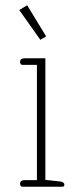

<svg xmlns="http://www.w3.org/2000/svg" viewBox="-20 -708 293 728"><path d="M53 -670 83 -688 155 -570 133 -557ZM56 -11Q56 -25 74 -25H120V-462H65Q61 -462 58.5 -465Q56 -468 56 -473Q56 -487 74 -487H152V-26L207 -20Q224 -18 224 -8Q224 0 217 0H65Q61 0 58.5 -3Q56 -6 56 -11Z"/></svg>

Font: Maitree ExtraLight
Style: Regular
Weight: 250
Designer: CadsonDemak Team
Foundry: CadsonDemak
Version: Version 1.002